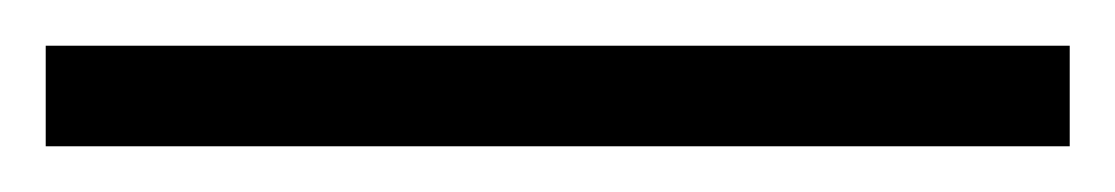

<svg xmlns="http://www.w3.org/2000/svg" viewBox="-22 -23 488 84"><path d="M-2 41V-3H446V41Z"/></svg>

Font: Noto Sans Kannada UI Light
Style: Regular
Weight: 300
Designer: Jelle Bosma - Monotype Design Team
Foundry: Monotype Imaging Inc.
Version: Version 2.005; ttfautohint (v1.8.4.7-5d5b)